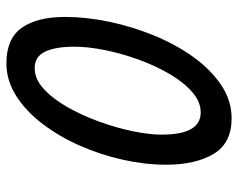

<svg xmlns="http://www.w3.org/2000/svg" viewBox="-90 -618 725 584"><g transform="rotate(-90 272.0 -326.5)"><path d="M203.5 16Q128 16 95.2 -39Q62.5 -94 62.5 -183.5Q62.5 -246.5 77.5 -314.2Q92.5 -382 120.2 -445Q148 -508 186.5 -558.8Q225 -609.5 271.8 -639.2Q318.5 -669 371 -669Q446 -669 479 -622.2Q512 -575.5 512 -491Q512 -426 497.2 -355.8Q482.5 -285.5 455.2 -219.2Q428 -153 389.8 -100Q351.5 -47 304.5 -15.5Q257.5 16 203.5 16ZM221.5 -78Q254 -78 284 -104.2Q314 -130.5 339 -173.5Q364 -216.5 382.5 -267.8Q401 -319 411.2 -370Q421.5 -421 421.5 -462.5Q421.5 -519 406.5 -551Q391.5 -583 356 -583Q323.5 -583 293.5 -555.8Q263.5 -528.5 238.2 -484.2Q213 -440 194 -388Q175 -336 164.5 -285.5Q154 -235 154 -196Q154 -78 221.5 -78Z"/></g></svg>

Font: Grandstander
Style: Italic
Weight: 400
Italic angle: -15°
Designer: Tyler Finck
Foundry: Etcetera Type Co
Version: Version 1.200; ttfautohint (v1.8.3)